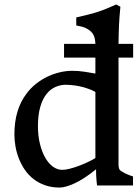

<svg xmlns="http://www.w3.org/2000/svg" viewBox="-20 -823 618 852"><path d="M43.9 -226.6Q43.9 -282.7 57.6 -327.9Q71.3 -373 97.2 -406.7Q115.7 -432.1 139.9 -451.2Q164.1 -470.2 190.7 -482.9Q217.3 -495.6 245.6 -502.2Q273.9 -508.8 300.8 -508.8Q328.6 -508.8 355.2 -504.6Q381.8 -500.5 403.3 -496.6V-567.4H264.2V-628.4H403.3Q402.8 -639.2 401.1 -648.9Q399.4 -658.7 395.3 -667.2Q391.1 -675.8 383.5 -683.1Q376 -690.4 363.8 -696.8Q354 -702.1 343.5 -704.6Q333 -707 318.4 -710V-745.6Q350.6 -752.9 374.3 -759Q397.9 -765.1 417.7 -771.7Q437.5 -778.3 455.8 -785.9Q474.1 -793.5 495.6 -803.2L514.2 -793Q511.7 -766.6 510.3 -747.6Q508.8 -728.5 508.1 -711.2Q507.3 -693.8 506.8 -675Q506.3 -656.2 505.9 -629.9V-628.4H570.8V-567.4H505.9V-88.9Q505.9 -85 507.3 -79.1Q508.8 -73.2 511.2 -69.3Q514.2 -65.9 520.8 -61.8Q527.3 -57.6 535.4 -53.7Q543.5 -49.8 552.7 -46.1Q562 -42.5 570.3 -40V0H410.6Q409.2 -10.3 408.2 -22.5Q407.2 -32.2 406.7 -45.2Q406.2 -58.1 406.2 -71.8Q353 -28.8 311.8 -9.8Q270.5 9.3 244.6 9.3Q209 9.3 179.9 -1Q150.9 -11.2 128.7 -28.6Q106.4 -45.9 90.3 -69.3Q74.2 -92.8 64 -118.9Q53.7 -145 48.8 -172.6Q43.9 -200.2 43.9 -226.6ZM256.3 -69.3Q270 -69.3 289.3 -74.2Q308.6 -79.1 329.1 -86.7Q349.6 -94.2 369.1 -103.5Q388.7 -112.8 403.3 -121.6V-415Q380.9 -427.7 346.9 -436.8Q313 -445.8 274.4 -446.8Q250 -447.3 227.3 -437.7Q204.6 -428.2 187 -406.5Q169.4 -384.8 158.9 -349.4Q148.4 -314 148.4 -262.7Q148.4 -220.2 157.2 -184.6Q166 -148.9 180.7 -123.3Q195.3 -97.7 214.8 -83.5Q234.4 -69.3 256.3 -69.3Z"/></svg>

Font: Donegal One
Style: Regular
Weight: 400
Designer: Gary Lonergan
Foundry: Sorkin Type Co.
Version: Version 1.004